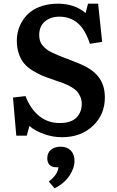

<svg xmlns="http://www.w3.org/2000/svg" viewBox="-20 -734 640 1047"><path d="M317.9 14.2Q267.1 14.2 218.8 -3.4Q170.4 -21 140.1 -46.9L126 5.9H68.8L50.8 -202.1L119.1 -210Q146.5 -139.2 194.1 -101.1Q241.7 -63 305.2 -63Q367.2 -63 396.5 -92.5Q425.8 -122.1 425.8 -167Q425.8 -189.5 417.7 -207.5Q409.7 -225.6 397.7 -238Q385.7 -250.5 364.5 -262Q343.3 -273.4 324 -280.8Q304.7 -288.1 274.9 -297.9Q235.8 -311 209.5 -322Q183.1 -333 154.8 -351.1Q126.5 -369.1 109.9 -389.9Q93.3 -410.6 82.5 -441.7Q71.8 -472.7 71.8 -511.2Q71.8 -541.5 79.8 -570.1Q87.9 -598.6 105.5 -625Q123 -651.4 148.4 -670.9Q173.8 -690.4 211.9 -702.1Q250 -713.9 295.9 -713.9Q386.2 -713.9 446.8 -663.1L460 -713.9H515.1L537.1 -505.9L470.2 -495.1Q444.3 -574.7 402.8 -608.9Q361.3 -643.1 304.2 -643.1Q255.4 -643.1 224.6 -616.7Q193.8 -590.3 193.8 -543Q193.8 -525.4 198.2 -511.2Q202.6 -497.1 212.6 -485.6Q222.7 -474.1 233.4 -465.6Q244.1 -457 262.2 -448.2Q280.3 -439.5 295.2 -433.3Q310.1 -427.2 333 -418.5Q342.3 -415 347.2 -413.1Q424.8 -383.8 452.1 -368.2Q523.9 -328.6 543.5 -263.7Q551.8 -235.4 551.8 -202.1Q551.8 -109.4 486.6 -47.6Q421.4 14.2 317.9 14.2ZM277.8 293 246.1 255.9Q272 235.4 283.9 217.8Q295.9 200.2 298.8 178.2H288.1Q262.2 178.2 250 164.8Q237.8 151.4 237.8 128.9Q237.8 99.1 258.1 82.5Q278.3 65.9 310.1 65.9Q345.7 65.9 366 86.7Q386.2 107.4 386.2 143.1Q386.2 183.1 358.4 224.6Q330.6 266.1 277.8 293Z"/></svg>

Font: Literata Book SemiBold
Style: Regular
Weight: 600
Designer: Latin by Veronika Burian and Jose Scaglione. Greek by Irene Vlachou. Cyrillic by Vera Evstafieva
Foundry: TypeTogether
Version: Version 2.003;PS 002.003;hotconv 1.0.88;makeotf.lib2.5.64775